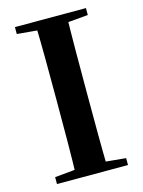

<svg xmlns="http://www.w3.org/2000/svg" viewBox="-113 -808 652 875"><g transform="rotate(-15 213.0 -370.5)"><path d="M45.1 0H380.1V-32.6L226 -47.3H198.2L45.1 -32.6ZM138.6 0H287C284.3 -115.1 284.3 -231.2 284.3 -346.9V-393.6C284.3 -510.8 284.3 -627.1 287 -740.5H138.6C142.1 -625.4 142.1 -510 142.1 -393.6V-346.1C142.1 -229 142.1 -112.9 138.6 0ZM45.1 -707.9 198.2 -694.2H226L380.1 -707.9V-740.5H45.1Z"/></g></svg>

Font: Source Han Serif CN VF
Style: Regular
Weight: 250
Designer: Ryoko NISHIZUKA 西塚涼子 (kana & ideographs); Frank Grießhammer (Latin, Greek & Cyrillic); Wenlong ZHANG 张文龙 (bopomofo); San
Foundry: Adobe
Version: Version 2.002;hotconv 1.1.0;makeotfexe 2.6.0